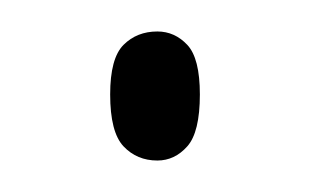

<svg xmlns="http://www.w3.org/2000/svg" viewBox="-20 -418 197 122"><path d="M80 -316Q67 -316 58.5 -325Q50 -334 50 -358Q50 -381 58.5 -389.5Q67 -398 80 -398Q91 -398 99 -389.5Q107 -381 107 -358Q107 -334 99 -325Q91 -316 80 -316Z"/></svg>

Font: Noto Serif Ethiopic ExtraCondensed Thin
Style: Regular
Weight: 100
Width: 2
Designer: Monotype Design Team
Foundry: Monotype Imaging Inc.
Version: Version 2.102; ttfautohint (v1.8.4.7-5d5b)